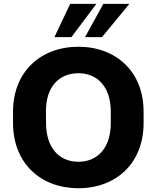

<svg xmlns="http://www.w3.org/2000/svg" viewBox="-20 -975 821 1006"><path d="M390.6 11.2C588.9 11.2 732.4 -120.1 732.4 -330.1V-390.1C732.4 -599.1 588.9 -730 390.6 -730C192.9 -730 48.3 -598.6 48.3 -390.1V-330.1C48.3 -121.1 191.9 11.2 390.6 11.2ZM354 -780.3 484.9 -954.6H347.7L265.1 -780.3ZM514.2 -780.3 657.7 -954.6H521.5L425.3 -780.3ZM390.6 -127.4C290 -127.4 221.7 -200.2 221.2 -330.1L220.7 -390.1C219.7 -520 289.6 -591.3 390.6 -591.3C491.7 -591.3 560.5 -518.6 560.5 -390.1V-330.1C560.5 -200.7 491.7 -127.4 390.6 -127.4Z"/></svg>

Font: Winston ExtraBold
Style: Regular
Weight: 800
Designer: Vernon Adams, Kim Jin-seong, David Berlow, Cristiano Sobral
Foundry: The Winston Project Authors
Version: Version 3.004